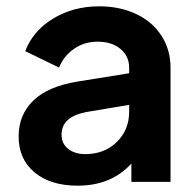

<svg xmlns="http://www.w3.org/2000/svg" viewBox="-20 -576 620 608"><path d="M39 -144Q39 -213 86 -258Q133 -303 227 -318L389 -344V-362Q389 -398 361.5 -421Q334 -444 289 -444Q247 -444 214.5 -421.5Q182 -399 167 -362L60 -414Q84 -478 148 -517Q212 -556 294 -556Q360 -556 411.5 -531.5Q463 -507 491.5 -462.5Q520 -418 520 -362V0H396V-58Q332 12 226 12Q140 12 89.5 -30Q39 -72 39 -144ZM250 -88Q311 -88 350 -126.5Q389 -165 389 -222V-244L252 -221Q213 -213 194 -195.5Q175 -178 175 -149Q175 -121 196 -104.5Q217 -88 250 -88Z"/></svg>

Font: Evergrow Sans
Style: Bold
Weight: 700
Foundry: 10Web
Version: Version 1.000